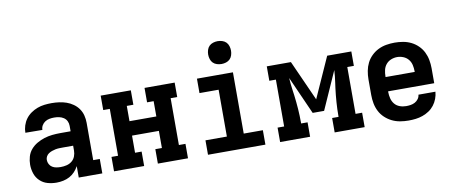

<svg xmlns="http://www.w3.org/2000/svg" viewBox="-67 -1038 3134 1324"><g transform="rotate(-10 1500.0 -376.0)"><path d="M238 8Q206 8 175.5 -0.5Q145 -9 122 -31Q99 -53 89 -83.5Q79 -114 79 -145Q79 -173 87 -201Q95 -229 113.5 -250.5Q132 -272 157 -286.5Q182 -301 209 -309.5Q236 -318 264.5 -321Q293 -324 321 -324H394V-362Q394 -380 386.5 -395.5Q379 -411 364.5 -420.5Q350 -430 333 -433.5Q316 -437 298 -437Q282 -437 265.5 -434Q249 -431 235 -422Q221 -413 212.5 -398.5Q204 -384 204 -367Q204 -367 204 -367Q204 -367 204 -367L85 -368Q85 -368 85 -368Q85 -368 85 -368Q85 -393 93 -418Q101 -443 116 -463.5Q131 -484 152.5 -499Q174 -514 198 -523Q222 -532 247.5 -535Q273 -538 298 -538Q325 -538 351 -534.5Q377 -531 401.5 -522.5Q426 -514 448 -498.5Q470 -483 485 -461.5Q500 -440 506.5 -414.5Q513 -389 513 -362V-101H559V0H394V-80Q383 -59 366.5 -41.5Q350 -24 329.5 -13Q309 -2 285.5 3Q262 8 238 8ZM285 -93Q306 -93 326.5 -98Q347 -103 363 -116Q379 -129 386.5 -148.5Q394 -168 394 -189V-223H321Q308 -223 295 -222.5Q282 -222 269.5 -219.5Q257 -217 244.5 -212.5Q232 -208 221.5 -201Q211 -194 204.5 -182.5Q198 -171 198 -158Q198 -142 205.5 -128Q213 -114 226 -106Q239 -98 254.5 -95.5Q270 -93 285 -93Z M641 0V-101H687V-429H641V-530H852V-429H806V-322H994V-429H948V-530H1159V-429H1113V-101H1159V0H948V-101H994V-221H806V-101H852V0Z M1299 0V-101H1449V-429H1315V-530H1567V-101H1701V0ZM1500 -600Q1484 -600 1468 -605Q1452 -610 1441 -621Q1430 -632 1425 -648Q1420 -664 1420 -680Q1420 -696 1425 -712Q1430 -728 1441 -739Q1452 -750 1468 -755Q1484 -760 1500 -760Q1516 -760 1532 -755Q1548 -750 1559 -739Q1570 -728 1575 -712Q1580 -696 1580 -680Q1580 -664 1575 -648Q1570 -632 1559 -621Q1548 -610 1532 -605Q1516 -600 1500 -600Z M1804 0V-101H1850V-429H1804V-530H1973L2100 -247L2227 -530H2396V-429H2350V-101H2396V0H2186V-101H2231V-106Q2231 -155 2234.5 -203.5Q2238 -252 2244 -300L2249 -336Q2252 -358 2254.5 -380Q2257 -402 2258 -424L2140 -159H2060L1942 -424Q1943 -402 1945.5 -380Q1948 -358 1951 -336L1956 -300Q1962 -252 1965.5 -203.5Q1969 -155 1969 -106V-101H2014V0Z M2703 8Q2673 8 2643.5 3Q2614 -2 2587.5 -15Q2561 -28 2539 -48.5Q2517 -69 2503.5 -95.5Q2490 -122 2484.5 -151Q2479 -180 2479 -210V-320Q2479 -349 2484.5 -378.5Q2490 -408 2503 -434Q2516 -460 2537.5 -481Q2559 -502 2585.5 -515Q2612 -528 2641.5 -533Q2671 -538 2700 -538Q2729 -538 2758.5 -533Q2788 -528 2814.5 -515Q2841 -502 2862.5 -481Q2884 -460 2897 -434Q2910 -408 2915.5 -378.5Q2921 -349 2921 -320V-215H2598V-210Q2598 -188 2603.5 -165.5Q2609 -143 2623 -126Q2637 -109 2658.5 -101Q2680 -93 2703 -93Q2719 -93 2735 -95.5Q2751 -98 2765 -105.5Q2779 -113 2789 -126.5Q2799 -140 2800 -156H2919Q2917 -131 2908 -107Q2899 -83 2883.5 -63Q2868 -43 2847 -29Q2826 -15 2802 -6.5Q2778 2 2753 5Q2728 8 2703 8ZM2598 -315H2802V-320Q2802 -342 2797 -364Q2792 -386 2778 -403Q2764 -420 2743 -428.5Q2722 -437 2700 -437Q2678 -437 2657 -428.5Q2636 -420 2622 -403Q2608 -386 2603 -364Q2598 -342 2598 -320Z"/></g></svg>

Font: Iosevka Curly Slab Extended
Style: Bold
Weight: 700
Width: 7
Monospace: yes
Designer: Belleve Invis
Foundry: Belleve Invis
Version: Version 11.1.0; ttfautohint (v1.8.3)